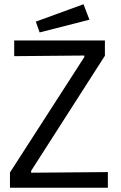

<svg xmlns="http://www.w3.org/2000/svg" viewBox="-20 -886 569 906"><path d="M27 0V-72L378 -617V-624L47 -621V-695H475V-623L127 -80V-71L489 -74V0ZM167 -733 149 -784 374 -866 402 -793Z"/></svg>

Font: Ruda
Style: Regular
Weight: 400
Designer: Mariela Monsalve and Angelina Sanchez
Foundry: Mariela Monsalve and Angelina Sanchez
Version: Version 2.000